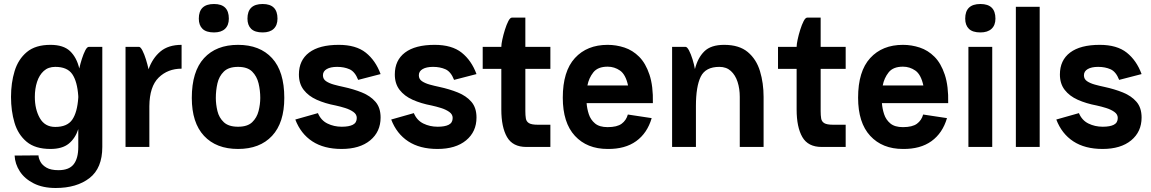

<svg xmlns="http://www.w3.org/2000/svg" viewBox="-20 -734 5751 959"><path d="M491 0Q491 106 427 155.5Q363 205 258 205Q194 205 148.5 182Q103 159 79 122Q55 85 53 43L172 42Q173 57 182 74Q191 91 212.5 103.5Q234 116 272 116Q325 116 348 86.5Q371 57 371 0V-89Q356 -43 323.5 -16.5Q291 10 232 10Q156 10 113 -26Q70 -62 52.5 -121Q35 -180 35 -250Q35 -320 53 -379Q71 -438 114 -474Q157 -510 232 -510Q297 -510 330 -478.5Q363 -447 376 -392Q381 -415 389 -440Q397 -465 406 -482.5Q415 -500 424 -500H491ZM256 -400Q221 -400 198.5 -379.5Q176 -359 165 -325Q154 -291 154 -250Q154 -188 179 -144Q204 -100 256 -100Q316 -100 341 -136.5Q366 -173 371 -246V-254Q366 -327 341 -363.5Q316 -400 256 -400Z M607 0V-500H674Q682 -500 691.5 -481.5Q701 -463 709 -437Q717 -411 722 -388Q742 -444 781.5 -477Q821 -510 887 -510V-391Q818 -391 772.5 -346.5Q727 -302 726 -204V0Z M973 -641Q973 -714 1049 -714Q1123 -714 1123 -641Q1123 -608 1104 -590Q1085 -572 1049 -572Q1010 -572 991.5 -590Q973 -608 973 -641ZM1216 -641Q1216 -714 1292 -714Q1366 -714 1366 -641Q1366 -608 1347 -590Q1328 -572 1292 -572Q1253 -572 1234.5 -590Q1216 -608 1216 -641ZM938 -245Q938 -377 999 -443.5Q1060 -510 1169 -510Q1278 -510 1339 -443.5Q1400 -377 1400 -245Q1400 -121 1339 -55.5Q1278 10 1169 10Q1060 10 999 -55.5Q938 -121 938 -245ZM1169 -101Q1216 -101 1239.5 -123.5Q1263 -146 1271.5 -179.5Q1280 -213 1280 -245Q1280 -282 1271.5 -317.5Q1263 -353 1239.5 -376.5Q1216 -400 1169 -400Q1122 -400 1098 -376.5Q1074 -353 1066 -317.5Q1058 -282 1058 -245Q1058 -213 1066 -179.5Q1074 -146 1098 -123.5Q1122 -101 1169 -101Z M1686 10Q1598 10 1540 -28Q1482 -66 1455 -137L1568 -169Q1583 -133 1615.5 -117Q1648 -101 1687 -101Q1723 -101 1742.5 -111Q1762 -121 1762 -145Q1762 -163 1745 -175Q1728 -187 1704 -194.5Q1680 -202 1657 -207Q1604 -217 1562.5 -235.5Q1521 -254 1497 -285Q1473 -316 1473 -362Q1473 -433 1524 -471.5Q1575 -510 1672 -510Q1758 -510 1807 -471Q1856 -432 1881 -364L1769 -335Q1753 -376 1726 -388Q1699 -400 1664 -400Q1631 -400 1612 -389Q1593 -378 1593 -358Q1593 -339 1608.5 -328.5Q1624 -318 1647.5 -311.5Q1671 -305 1695 -300Q1746 -289 1788 -272Q1830 -255 1855.5 -225.5Q1881 -196 1881 -147Q1881 -76 1829 -33Q1777 10 1686 10Z M2165 10Q2077 10 2019 -28Q1961 -66 1934 -137L2047 -169Q2062 -133 2094.5 -117Q2127 -101 2166 -101Q2202 -101 2221.5 -111Q2241 -121 2241 -145Q2241 -163 2224 -175Q2207 -187 2183 -194.5Q2159 -202 2136 -207Q2083 -217 2041.5 -235.5Q2000 -254 1976 -285Q1952 -316 1952 -362Q1952 -433 2003 -471.5Q2054 -510 2151 -510Q2237 -510 2286 -471Q2335 -432 2360 -364L2248 -335Q2232 -376 2205 -388Q2178 -400 2143 -400Q2110 -400 2091 -389Q2072 -378 2072 -358Q2072 -339 2087.5 -328.5Q2103 -318 2126.5 -311.5Q2150 -305 2174 -300Q2225 -289 2267 -272Q2309 -255 2334.5 -225.5Q2360 -196 2360 -147Q2360 -76 2308 -33Q2256 10 2165 10Z M2391 -500H2484Q2484 -513 2489 -536.5Q2494 -560 2502 -585.5Q2510 -611 2519 -628.5Q2528 -646 2537 -646H2604V-500H2729V-390H2604V-179Q2604 -158 2606.5 -142.5Q2609 -127 2622 -119Q2635 -111 2666 -111H2729V0H2609Q2541 0 2512.5 -49.5Q2484 -99 2484 -187V-390H2391Z M3116 -162 3235 -144Q3213 -69 3157.5 -29Q3102 11 3015 10Q2912 10 2851.5 -55.5Q2791 -121 2791 -246Q2791 -378 2851.5 -444Q2912 -510 3015 -510Q3058 -510 3099 -496.5Q3140 -483 3172.5 -450.5Q3205 -418 3224 -361Q3243 -304 3241 -219H2910Q2912 -191 2921 -163.5Q2930 -136 2952 -117.5Q2974 -99 3015 -99Q3062 -99 3085 -116Q3108 -133 3116 -162ZM3015 -401Q2966 -401 2943.5 -372.5Q2921 -344 2914 -307H3117Q3105 -362 3077 -381.5Q3049 -401 3015 -401Z M3337 0V-500H3404Q3412 -500 3421.5 -482Q3431 -464 3439 -438Q3447 -412 3451 -389Q3465 -445 3498 -477.5Q3531 -510 3597 -510Q3672 -510 3715 -474Q3758 -438 3776 -378.5Q3794 -319 3794 -250V0H3675V-250Q3675 -291 3664 -325Q3653 -359 3630.5 -379.5Q3608 -400 3573 -400Q3504 -400 3480 -351Q3456 -302 3456 -204V0Z M3866 -500H3959Q3959 -513 3964 -536.5Q3969 -560 3977 -585.5Q3985 -611 3994 -628.5Q4003 -646 4012 -646H4079V-500H4204V-390H4079V-179Q4079 -158 4081.5 -142.5Q4084 -127 4097 -119Q4110 -111 4141 -111H4204V0H4084Q4016 0 3987.5 -49.5Q3959 -99 3959 -187V-390H3866Z M4591 -162 4710 -144Q4688 -69 4632.5 -29Q4577 11 4490 10Q4387 10 4326.5 -55.5Q4266 -121 4266 -246Q4266 -378 4326.5 -444Q4387 -510 4490 -510Q4533 -510 4574 -496.5Q4615 -483 4647.5 -450.5Q4680 -418 4699 -361Q4718 -304 4716 -219H4385Q4387 -191 4396 -163.5Q4405 -136 4427 -117.5Q4449 -99 4490 -99Q4537 -99 4560 -116Q4583 -133 4591 -162ZM4490 -401Q4441 -401 4418.5 -372.5Q4396 -344 4389 -307H4592Q4580 -362 4552 -381.5Q4524 -401 4490 -401Z M4801 -641Q4801 -714 4877 -714Q4952 -714 4952 -641Q4952 -608 4932.5 -590Q4913 -572 4877 -572Q4838 -572 4819.5 -590Q4801 -608 4801 -641ZM4817 -500H4936V0H4817Z M5054 -700H5173V0H5054Z M5487 10Q5399 10 5341 -28Q5283 -66 5256 -137L5369 -169Q5384 -133 5416.5 -117Q5449 -101 5488 -101Q5524 -101 5543.5 -111Q5563 -121 5563 -145Q5563 -163 5546 -175Q5529 -187 5505 -194.5Q5481 -202 5458 -207Q5405 -217 5363.5 -235.5Q5322 -254 5298 -285Q5274 -316 5274 -362Q5274 -433 5325 -471.5Q5376 -510 5473 -510Q5559 -510 5608 -471Q5657 -432 5682 -364L5570 -335Q5554 -376 5527 -388Q5500 -400 5465 -400Q5432 -400 5413 -389Q5394 -378 5394 -358Q5394 -339 5409.5 -328.5Q5425 -318 5448.5 -311.5Q5472 -305 5496 -300Q5547 -289 5589 -272Q5631 -255 5656.5 -225.5Q5682 -196 5682 -147Q5682 -76 5630 -33Q5578 10 5487 10Z"/></svg>

Font: Haskoy Bold
Style: Regular
Weight: 700
Designer: Ertekin Erdin
Foundry: Ertekin Erdin
Version: Version 1.500; ttfautohint (v1.8.3)